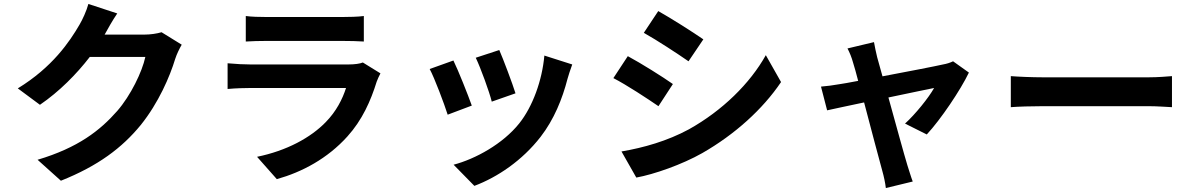

<svg xmlns="http://www.w3.org/2000/svg" viewBox="-20 -848 6040 971"><path d="M797 -685C774 -678 741 -673 710 -673H509L512 -678C524 -700 549 -745 573 -780L427 -828C418 -794 397 -748 382 -723C332 -637 245 -508 70 -401L182 -318C280 -385 367 -473 434 -560H715C699 -485 641 -365 573 -287C486 -188 375 -101 170 -40L288 66C476 -9 597 -100 692 -216C782 -328 839 -461 866 -550C874 -575 888 -603 899 -622Z M1815 -532C1801 -526 1774 -522 1742 -522H1247C1216 -522 1173 -524 1131 -528V-398C1173 -402 1223 -403 1247 -403H1730C1712 -347 1681 -285 1627 -230C1551 -152 1431 -86 1280 -55L1380 58C1508 22 1636 -46 1737 -158C1812 -241 1855 -338 1885 -435C1889 -446 1897 -464 1904 -477ZM1223 -638C1252 -640 1295 -641 1327 -641H1710C1746 -641 1793 -640 1820 -638V-767C1792 -763 1743 -762 1712 -762H1327C1293 -762 1251 -763 1223 -767Z M2505 -595 2386 -556C2411 -504 2455 -383 2467 -334L2587 -376C2573 -422 2524 -552 2505 -595ZM2733 -567C2722 -442 2674 -309 2606 -224C2523 -120 2384 -44 2274 -15L2379 92C2496 48 2621 -36 2714 -156C2782 -244 2824 -348 2850 -449C2856 -469 2862 -490 2874 -522ZM2273 -542 2153 -499C2177 -455 2227 -322 2244 -268L2366 -314C2346 -370 2298 -491 2273 -542Z M3309 -792 3236 -682C3302 -645 3406 -577 3462 -538L3537 -649C3485 -685 3375 -755 3309 -792ZM3123 -82 3198 50C3287 34 3430 -16 3532 -74C3696 -168 3837 -295 3930 -433L3853 -569C3773 -426 3634 -289 3464 -194C3355 -135 3235 -101 3123 -82ZM3155 -564 3082 -453C3150 -418 3253 -350 3310 -311L3383 -423C3332 -459 3222 -528 3155 -564Z M4667 -168C4737 -243 4838 -393 4880 -481L4800 -538C4786 -531 4767 -525 4749 -522C4710 -513 4570 -486 4443 -462L4416 -559C4410 -585 4404 -611 4400 -635L4266 -603C4277 -582 4287 -558 4294 -532C4301 -510 4310 -478 4320 -439C4274 -430 4238 -424 4224 -422C4191 -416 4164 -413 4132 -410L4163 -290C4193 -297 4266 -312 4350 -330C4386 -193 4427 -38 4442 16C4450 44 4457 77 4460 103L4596 70C4588 50 4575 6 4569 -12C4553 -64 4511 -218 4473 -355C4581 -378 4680 -398 4704 -403C4677 -354 4608 -269 4557 -223Z M5092 -306C5129 -309 5196 -311 5253 -311H5790C5832 -311 5883 -307 5907 -306V-463C5881 -461 5836 -457 5790 -457H5253C5201 -457 5128 -460 5092 -463Z"/></svg>

Font: Source Han Sans SC Bold
Style: Regular
Weight: 700
Designer: Ryoko NISHIZUKA (kana & ideographs); Paul D. Hunt (Latin, Greek & Cyrillic); Wenlong ZHANG (bopomofo); Sandoll Communica
Foundry: Adobe Systems Incorporated
Version: Version 1.001;PS 1.001;hotconv 1.0.78;makeotf.lib2.5.61930